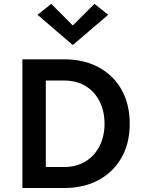

<svg xmlns="http://www.w3.org/2000/svg" viewBox="-20 -948 726 968"><path d="M93 -649H303Q402 -649 476.5 -609.2Q551 -569.5 592.5 -496.5Q634 -423.5 634 -324Q634 -225.5 592.5 -152.8Q551 -80 476.5 -40Q402 0 303 0H93ZM211 -542V-106H303Q366 -106 411.8 -134.5Q457.5 -163 482.2 -212.2Q507 -261.5 507 -324Q507 -387.5 482.2 -436.8Q457.5 -486 411.8 -514Q366 -542 303 -542ZM347 -721 169 -873.5 238.5 -928.5 347 -819.5 456 -928.5 525.5 -873.5Z"/></svg>

Font: Karla
Style: Bold
Weight: 700
Designer: Jonathan Pinhorn
Version: Version 2.004; ttfautohint (v1.8.4.7-5d5b);gftools[0.9.33]